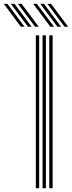

<svg xmlns="http://www.w3.org/2000/svg" viewBox="-128 -985 377 1005"><path d="M130 0V-800H147.5V0ZM59.5 0V-800H77V0ZM94.8 0V-800H112.2V0ZM55.5 -845 -34.2 -965H-15L74.8 -845ZM-18.8 -845 -108.2 -965H-89.2L0.5 -845ZM18.5 -845 -71.2 -965H-52L37.5 -845ZM209.8 -845 120 -965H139.2L228.8 -845ZM135.5 -845 45.8 -965H65L154.8 -845ZM172.5 -845 83 -965H102L191.8 -845Z"/></svg>

Font: Big Shoulders Inline Text Thin Medium
Style: Regular
Weight: 500
Version: Version 2.002